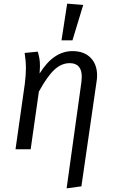

<svg xmlns="http://www.w3.org/2000/svg" viewBox="-20 -818 626 1052"><path d="M426 -368Q428 -390 428 -397Q428 -472 362 -472Q317 -472 278 -436Q239 -400 193 -316L148 0H65L116 -359Q122 -409 122 -444Q122 -484 115 -528L187 -535Q193 -514 196 -497.5Q199 -481 199 -454Q199 -445 197 -415Q273 -538 377 -538Q440 -538 476 -502Q512 -466 512 -404Q512 -388 509 -370L426 203L345 214ZM436 -791 377 -597H317L348 -798Z"/></svg>

Font: Fira Sans Book
Style: Italic
Weight: 350
Italic angle: -8°
Designer: bBox Type GmbH & Carrois Corporate GbR & Edenspiekermann AG
Foundry: bBox Type GmbH & Carrois Corporate GbR & Edenspiekermann AG
Version: Version 4.301